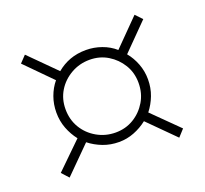

<svg xmlns="http://www.w3.org/2000/svg" viewBox="-79 -569 609 571"><g transform="rotate(-20 226.0 -283.5)"><path d="M337 -375 418 -457 398 -478 317 -396Q299 -412 275 -420.5Q251 -429 226 -429Q198 -429 175 -420.5Q152 -412 133 -396L51 -478L31 -457L112 -375Q97 -357 88.5 -333.5Q80 -310 80 -284Q80 -257 89 -233.5Q98 -210 113 -191L31 -111L51 -89L133 -171Q152 -156 175.5 -147Q199 -138 226 -138Q251 -138 274 -147Q297 -156 316 -171L398 -89L418 -111L337 -191Q352 -210 361 -233.5Q370 -257 370 -284Q370 -310 361 -333.5Q352 -357 337 -375ZM226 -168Q194 -168 167 -183.5Q140 -199 124.5 -225Q109 -251 109 -284Q109 -316 124.5 -341.5Q140 -367 167 -382.5Q194 -398 226 -398Q258 -398 283.5 -382.5Q309 -367 324.5 -341.5Q340 -316 340 -284Q340 -251 324.5 -225Q309 -199 283.5 -183.5Q258 -168 226 -168Z"/></g></svg>

Font: Advent Pro ExtraLight
Style: Regular
Weight: 250
Version: Version 3.000